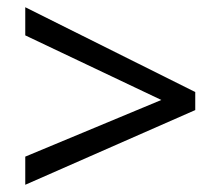

<svg xmlns="http://www.w3.org/2000/svg" viewBox="-20 -628 612 532"><path d="M50 -194 427 -351 50 -530V-608L521 -373V-323L50 -116Z"/></svg>

Font: uguzrati85
Style: Book
Weight: 400
Designer: Jelle Bosma - Monotype Design Team, Universal Thirst
Foundry: Monotype Imaging Inc.
Version: Version 2.106